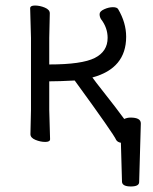

<svg xmlns="http://www.w3.org/2000/svg" viewBox="-20 -503 554 694"><path d="M429 -73Q440 -78 452 -78Q489 -78 489 -57V-56L483 155Q483 171 453 171Q423 171 421 155L417 13Q405 11 400 3Q392 -17 250 -212Q193 -209 158 -209V-106L161 0Q161 10 143.5 10Q126 10 108 2.5Q90 -5 90 -18L92 -106V-366L89 -473Q89 -483 106.5 -483Q124 -483 142 -475.5Q160 -468 160 -455L158 -366V-270Q276 -270 322.5 -293.5Q369 -317 369 -366Q369 -403 345 -434Q340 -442 340 -452Q340 -462 356.5 -469.5Q373 -477 388 -477Q403 -477 407 -470Q436 -421 436 -370Q436 -256 314 -223Q315 -221 328.5 -203.5Q342 -186 396 -117Q415 -91 429 -73Z"/></svg>

Font: Moon Stars Kai T
Style: Regular
Weight: 400
Designer: GuiWonder
Version: Version 1.101